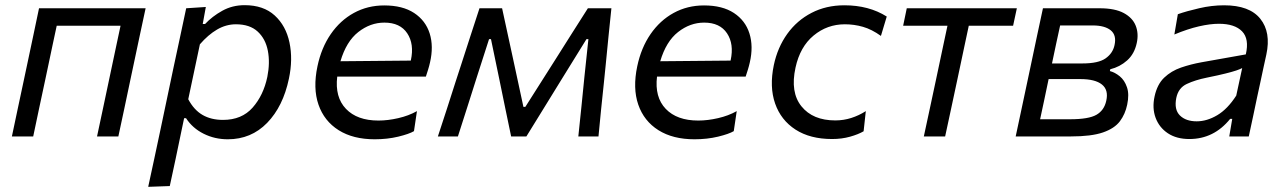

<svg xmlns="http://www.w3.org/2000/svg" viewBox="-20 -528 4974 743"><path d="M26 0Q37.5 -55 48.5 -106.5Q59.5 -158 72.5 -219L83 -268.5Q97.5 -336 108.5 -388.8Q119.5 -441.5 131 -496H543.5Q531.5 -441.5 520.5 -388.8Q509.5 -336 495 -268.5L484.5 -219Q471.5 -158 460.8 -106.5Q450 -55 438 0H355.5Q367.5 -55 378.2 -106.5Q389 -158 402 -219L412.5 -268.5Q422.5 -315.5 430.5 -353.5Q438.5 -391.5 446.5 -428.5H199.5Q191.5 -391.5 183.5 -353.8Q175.5 -316 165.5 -268.5L155 -219Q142 -158 131 -106.8Q120 -55.5 108.5 0Z M553.5 195Q565.5 140 576.8 87.2Q588 34.5 601 -26.5L652 -269Q662.5 -317 674.8 -375.2Q687 -433.5 700.5 -496L776.5 -501L764.5 -435H773.5Q801 -464.5 840 -486.2Q879 -508 926.5 -508Q999.5 -508 1043 -468.2Q1086.5 -428.5 1100.2 -363.5Q1114 -298.5 1098 -223.5Q1075.5 -116 1013.8 -52.5Q952 11 861.5 11Q811 11 768 -10.5Q725 -32 700 -70.5H692.5L682.5 -23Q670.5 35 659.8 86Q649 137 637 192ZM843 -64Q915.5 -64 957.5 -111.5Q999.5 -159 1014.5 -230.5Q1025.5 -285.5 1016.5 -331.8Q1007.5 -378 977 -406Q946.5 -434 893 -434Q855 -434 820.2 -413.8Q785.5 -393.5 753.5 -356.5L708.5 -144Q730.5 -102.5 763.8 -83.2Q797 -64 843 -64Z M1430 11Q1346.5 11 1290.5 -24.2Q1234.5 -59.5 1212.5 -123Q1190.5 -186.5 1208.5 -271.5Q1223.5 -343 1260 -396Q1296.5 -449 1349.5 -478Q1402.5 -507 1467 -507Q1538 -507 1582.5 -477.8Q1627 -448.5 1642.8 -398.5Q1658.5 -348.5 1644 -286Q1641 -272.5 1636.5 -258Q1632 -243.5 1628 -231.5H1285Q1275.5 -152 1318.8 -106.8Q1362 -61.5 1444.5 -61.5Q1481 -61.5 1521.2 -70.8Q1561.5 -80 1593.5 -98L1582 -20.5Q1563.5 -9.5 1521.2 0.8Q1479 11 1430 11ZM1467.5 -440.5Q1413 -440.5 1366.5 -404Q1320 -367.5 1297.5 -291L1569.5 -293.5L1570 -295Q1583.5 -357.5 1556 -399Q1528.5 -440.5 1467.5 -440.5Z M1674.5 0Q1692.5 -54.5 1709.5 -107Q1726.5 -159.5 1743 -211.5L1765 -279Q1782.5 -333 1800.2 -387.8Q1818 -442.5 1835.5 -496H1923Q1933.5 -448 1944 -399.2Q1954.5 -350.5 1965 -302.5L2005.5 -114.5H2013L2132 -302Q2163 -351 2193.8 -399.8Q2224.5 -448.5 2255 -496H2346Q2340.5 -443.5 2334.8 -387.2Q2329 -331 2324 -277.5L2317 -208.5Q2311.5 -157.5 2306.2 -105Q2301 -52.5 2296 0H2218Q2224 -57 2230 -115.2Q2236 -173.5 2241.5 -230L2257 -376.5H2249.5L2153 -220.5Q2119 -165.5 2085.2 -110.5Q2051.5 -55.5 2017 0H1958Q1946.5 -55 1935 -110.5Q1923.5 -166 1912.5 -220L1880 -376.5H1872.5L1826 -232Q1807.5 -173.5 1789 -115.5Q1770.5 -57.5 1752 0Z M2667.5 11Q2584 11 2528 -24.2Q2472 -59.5 2450 -123Q2428 -186.5 2446 -271.5Q2461 -343 2497.5 -396Q2534 -449 2587 -478Q2640 -507 2704.5 -507Q2775.5 -507 2820 -477.8Q2864.5 -448.5 2880.2 -398.5Q2896 -348.5 2881.5 -286Q2878.5 -272.5 2874 -258Q2869.5 -243.5 2865.5 -231.5H2522.5Q2513 -152 2556.2 -106.8Q2599.5 -61.5 2682 -61.5Q2718.5 -61.5 2758.8 -70.8Q2799 -80 2831 -98L2819.5 -20.5Q2801 -9.5 2758.8 0.8Q2716.5 11 2667.5 11ZM2705 -440.5Q2650.5 -440.5 2604 -404Q2557.5 -367.5 2535 -291L2807 -293.5L2807.5 -295Q2821 -357.5 2793.5 -399Q2766 -440.5 2705 -440.5Z M3200 10Q3115 10 3058.5 -26.5Q3002 -63 2979.5 -127.5Q2957 -192 2974.5 -276Q2989 -344.5 3026.5 -396.8Q3064 -449 3120.5 -478.2Q3177 -507.5 3247.5 -507.5Q3342.5 -507.5 3411.5 -464L3389 -389Q3353.5 -414.5 3319.5 -424.2Q3285.5 -434 3249.5 -434Q3181 -434 3128.5 -390.5Q3076 -347 3058.5 -266.5Q3037.5 -171 3081.5 -116.5Q3125.5 -62 3212.5 -62Q3244.5 -62 3274.2 -71.5Q3304 -81 3330.5 -98L3322 -20Q3301.5 -8 3269.5 1Q3237.5 10 3200 10Z M3555 0Q3567 -55.5 3578 -106.8Q3589 -158 3602 -219L3612.5 -268.5Q3622.5 -315.5 3630.5 -353.5Q3638.5 -391.5 3646.5 -428.5H3475L3489 -496H3915L3900.5 -428.5H3729Q3721 -391.5 3713 -353.5Q3705 -315.5 3695 -268.5L3684.5 -219Q3671.5 -158 3660.5 -106.8Q3649.5 -55.5 3637.5 0Z M3910.5 0Q3922.5 -55.5 3933.2 -106.5Q3944 -157.5 3957 -218.5L3967.5 -268Q3981.5 -335 3992.8 -387.8Q4004 -440.5 4016 -496H4235.5Q4294.5 -496 4328.8 -477.5Q4363 -459 4375 -428.5Q4387 -398 4379 -361.5Q4370 -319.5 4341.8 -294.2Q4313.5 -269 4276.5 -260L4275 -253Q4294.5 -248 4313.2 -232.8Q4332 -217.5 4341.2 -190.2Q4350.5 -163 4342 -123Q4334.5 -86.5 4313.8 -58.8Q4293 -31 4248.2 -15.5Q4203.5 0 4123.5 0ZM4082.5 -429.5Q4074.5 -393.5 4067.2 -359.2Q4060 -325 4051 -282.5H4169Q4230.5 -282.5 4258.5 -302.2Q4286.5 -322 4293 -353.5Q4301.5 -392 4278.2 -410.8Q4255 -429.5 4209 -429.5ZM4005 -66.5H4120.5Q4193 -66.5 4223 -83.8Q4253 -101 4261 -138Q4270.5 -180 4244.2 -201Q4218 -222 4160.5 -222H4038L4037.5 -220Q4028 -174.5 4020.5 -138.8Q4013 -103 4005 -66.5Z M4582.5 10Q4533 10 4499.5 -12.2Q4466 -34.5 4452 -72Q4438 -109.5 4448 -155Q4458 -201.5 4485.2 -227.5Q4512.5 -253.5 4550.2 -266.5Q4588 -279.5 4629.5 -287L4801 -317.5Q4815 -377.5 4786.5 -406.8Q4758 -436 4697 -436Q4663 -436 4619.5 -426Q4576 -416 4524.5 -394.5L4538 -473Q4572 -485 4620.8 -496.2Q4669.5 -507.5 4717 -507.5Q4815.5 -507.5 4857.2 -455.2Q4899 -403 4880.5 -317Q4875.5 -294.5 4869.8 -268.2Q4864 -242 4857.5 -210.5L4844.5 -150.5Q4837.5 -117.5 4829.8 -80.5Q4822 -43.5 4812.5 0H4737L4748.5 -68H4740.5Q4677.5 10 4582.5 10ZM4611 -58.5Q4650.5 -58.5 4690.5 -82.2Q4730.5 -106 4764 -158L4787 -264.5Q4778 -260 4764 -255.2Q4750 -250.5 4723.5 -243.8Q4697 -237 4650 -227.5Q4605.5 -218.5 4572.8 -203.2Q4540 -188 4532 -149Q4523 -104 4546 -81.2Q4569 -58.5 4611 -58.5Z"/></svg>

Font: Commissioner
Style: Italic
Weight: 400
Italic angle: -12°
Designer: Kostas Bartsokas
Foundry: Kostas Bartsokas
Version: Version 1.000; ttfautohint (v1.8.3)